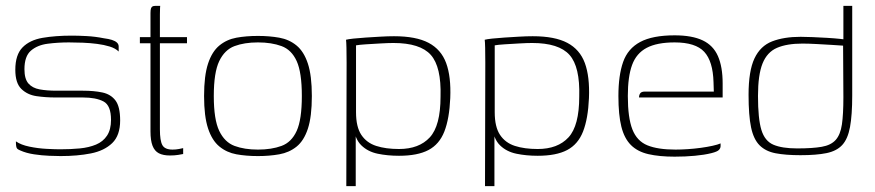

<svg xmlns="http://www.w3.org/2000/svg" viewBox="-20 -525 2971 652"><path d="M186 5Q172 5 147 4Q122 3 95.5 -1Q69 -5 49 -14Q42 -17 39 -19.5Q36 -22 35 -28.5Q34 -35 34 -45Q51 -33 80 -27Q109 -21 138.5 -19.5Q168 -18 184 -18Q220 -18 251 -21Q282 -24 306 -34Q330 -44 343.5 -64.5Q357 -85 357 -118Q357 -167 331.5 -180.5Q306 -194 261 -194H167Q135 -194 104 -198.5Q73 -203 52.5 -223Q32 -243 32 -288Q32 -339 56.5 -364Q81 -389 124.5 -396.5Q168 -404 224 -404Q245 -404 274 -402.5Q303 -401 333 -395Q349 -393 360 -389.5Q371 -386 377 -380.5Q383 -375 383 -367V-350Q372 -361 352.5 -367Q333 -373 309.5 -376Q286 -379 261 -380Q236 -381 214 -381Q177 -381 142 -376.5Q107 -372 85 -353Q63 -334 63 -290Q63 -257 76.5 -241.5Q90 -226 114.5 -221.5Q139 -217 171 -217H262Q299 -217 327.5 -211Q356 -205 372 -184Q388 -163 388 -116Q388 -65 361 -39Q334 -13 288.5 -4Q243 5 186 5Z M557 3Q534 3 519.5 -4.5Q505 -12 498 -30Q491 -48 491 -79V-378H455V-399H491V-481Q491 -492 493 -497Q495 -502 498.5 -503.5Q502 -505 507 -505H524Q524 -505 523.5 -498Q523 -491 523 -476V-399H615V-378H523V-86Q523 -47 531.5 -32Q540 -17 566 -17Q577 -17 587.5 -19Q598 -21 602 -22V-2Q597 -1 585 1Q573 3 557 3Z M856 5Q816 5 783 -1Q750 -7 725 -27.5Q700 -48 686.5 -89Q673 -130 673 -199Q673 -268 686.5 -309Q700 -350 725 -370.5Q750 -391 783 -397Q816 -403 856 -403Q895 -403 928.5 -397Q962 -391 987 -370.5Q1012 -350 1025.5 -309Q1039 -268 1039 -199Q1039 -129 1025.5 -88Q1012 -47 987 -27Q962 -7 928.5 -1Q895 5 856 5ZM856 -17Q902 -17 936 -29.5Q970 -42 987.5 -80.5Q1005 -119 1005 -199Q1005 -279 987.5 -317.5Q970 -356 936 -368.5Q902 -381 856 -381Q810 -381 776.5 -368.5Q743 -356 724.5 -317.5Q706 -279 706 -199Q706 -119 724.5 -80.5Q743 -42 776.5 -29.5Q810 -17 856 -17Z M1156 107 1157 -312Q1157 -341 1156.5 -362.5Q1156 -384 1155 -390Q1162 -392 1180.5 -394Q1199 -396 1222.5 -397.5Q1246 -399 1271.5 -400.5Q1297 -402 1318 -402Q1393 -402 1435.5 -379.5Q1478 -357 1495 -311Q1512 -265 1509 -192Q1506 -122 1489 -78.5Q1472 -35 1435 -15.5Q1398 4 1335 4Q1296 4 1262.5 -3Q1229 -10 1207 -31.5Q1185 -53 1181 -94L1188 -106V107ZM1335 -19Q1403 -19 1439.5 -58.5Q1476 -98 1476 -197Q1479 -298 1443 -338.5Q1407 -379 1316 -379Q1299 -379 1272.5 -377.5Q1246 -376 1222.5 -374.5Q1199 -373 1189 -371V-144Q1189 -94 1207 -67Q1225 -40 1257.5 -29.5Q1290 -19 1335 -19Z M1627 107 1628 -312Q1628 -341 1627.5 -362.5Q1627 -384 1626 -390Q1633 -392 1651.5 -394Q1670 -396 1693.5 -397.5Q1717 -399 1742.5 -400.5Q1768 -402 1789 -402Q1864 -402 1906.5 -379.5Q1949 -357 1966 -311Q1983 -265 1980 -192Q1977 -122 1960 -78.5Q1943 -35 1906 -15.5Q1869 4 1806 4Q1767 4 1733.5 -3Q1700 -10 1678 -31.5Q1656 -53 1652 -94L1659 -106V107ZM1806 -19Q1874 -19 1910.5 -58.5Q1947 -98 1947 -197Q1950 -298 1914 -338.5Q1878 -379 1787 -379Q1770 -379 1743.5 -377.5Q1717 -376 1693.5 -374.5Q1670 -373 1660 -371V-144Q1660 -94 1678 -67Q1696 -40 1728.5 -29.5Q1761 -19 1806 -19Z M2271 7Q2219 7 2182 -1.5Q2145 -10 2122.5 -32.5Q2100 -55 2090 -95Q2080 -135 2080 -199Q2080 -269 2096 -314.5Q2112 -360 2154 -382.5Q2196 -405 2271 -405Q2330 -405 2366 -388Q2402 -371 2418 -334.5Q2434 -298 2434 -242V-194H2150Q2150 -202 2154 -208Q2158 -214 2170 -214H2404L2403 -246Q2401 -317 2371.5 -349Q2342 -381 2271 -381Q2211 -381 2176 -362.5Q2141 -344 2126.5 -304.5Q2112 -265 2112 -199Q2112 -125 2127.5 -85.5Q2143 -46 2178.5 -31.5Q2214 -17 2274 -17Q2293 -17 2315.5 -18.5Q2338 -20 2360 -23Q2382 -26 2400 -30Q2418 -34 2427 -38V-29Q2427 -22 2421.5 -16Q2416 -10 2396 -5Q2372 1 2339.5 4Q2307 7 2271 7Z M2522 -203Q2522 -284 2542 -326.5Q2562 -369 2602 -384.5Q2642 -400 2699 -400Q2715 -400 2739 -399Q2763 -398 2788.5 -396.5Q2814 -395 2832.5 -393Q2851 -391 2857 -390L2844 -382V-505H2874V-201Q2874 -134 2866.5 -93.5Q2859 -53 2840 -32.5Q2821 -12 2786.5 -5Q2752 2 2698 2Q2648 2 2614 -4.5Q2580 -11 2559.5 -31.5Q2539 -52 2530.5 -92.5Q2522 -133 2522 -203ZM2687 -21Q2739 -21 2770.5 -26.5Q2802 -32 2818 -50Q2834 -68 2839 -102.5Q2844 -137 2844 -195L2843 -370Q2830 -371 2805 -372.5Q2780 -374 2752.5 -375.5Q2725 -377 2705 -377Q2652 -377 2618.5 -362.5Q2585 -348 2569.5 -309.5Q2554 -271 2554 -199Q2554 -122 2565.5 -84Q2577 -46 2606.5 -33.5Q2636 -21 2687 -21Z"/></svg>

Font: Genos ExtraLight
Style: Regular
Weight: 250
Designer: Robert E. Leuschke
Foundry: Robert E. Leuschke
Version: Version 1.010